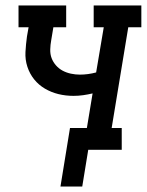

<svg xmlns="http://www.w3.org/2000/svg" viewBox="-20 -550 540 705"><path d="M202 135 237 -80H299L320 -207Q303 -203 285.5 -200.5Q268 -198 250 -198Q221 -198 194.5 -204.5Q168 -211 145 -224.5Q122 -238 105.5 -258.5Q89 -279 80.5 -305Q72 -331 73.5 -359Q75 -387 79 -416L85 -450H48V-530H223V-450H176L168 -402Q165 -386 164.5 -368.5Q164 -351 169.5 -336.5Q175 -322 185.5 -310Q196 -298 210 -290.5Q224 -283 240.5 -279.5Q257 -276 273 -276Q288 -276 303 -278Q318 -280 333 -284L361 -450H324V-530H499V-450H451L390 -80H427V0H304L282 135Z"/></svg>

Font: Iosevka Slab Medium Oblique
Style: Regular
Weight: 500
Italic angle: -9°
Monospace: yes
Designer: Belleve Invis
Foundry: Belleve Invis
Version: Version 11.1.1; ttfautohint (v1.8.3)